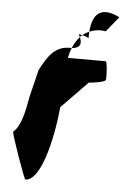

<svg xmlns="http://www.w3.org/2000/svg" viewBox="-56 -736 618 884"><g transform="rotate(5 253.5 -294.0)"><path d="M20 -109C17 -98 93 114 95 106C164 106 211 -81 226 -240L347 -364C354 -364 422 -372 424 -383C428 -394 423 -469 416 -469H241C245 -487 249 -502 255 -516H246C176 -516 146 -466 112 -402L81 -276C70 -213 56 -138 20 -109ZM255 -516C304 -519 296 -551 288 -569C275 -555 264 -538 255 -516ZM281 -582C281 -582 284 -576 288 -569C291 -573 294 -576 298 -579C290 -581 284 -582 281 -582ZM298 -579C311 -576 327 -572 328 -566C328 -578 328 -588 329 -598C318 -593 307 -587 298 -579ZM328 -564V-566ZM329 -598C353 -608 378 -611 404 -606L461 -676C390 -712 336 -699 329 -598Z"/></g></svg>

Font: Ampere
Style: Regular
Weight: 400
Version: Version 1